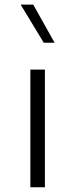

<svg xmlns="http://www.w3.org/2000/svg" viewBox="-20 -792 317 812"><path d="M210.9 -611.3H165L67.4 -772.5H120.6ZM108.4 -497.6H169.9V0H108.4Z"/></svg>

Font: Estedad-FD Light
Style: Regular
Weight: 300
Designer: Amin Abedi
Version: Version 7.3